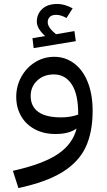

<svg xmlns="http://www.w3.org/2000/svg" viewBox="-20 -677 543 970"><path d="M448 -117Q448 -9 413 66Q378 141 296 192Q214 243 73 273L45 186Q198 152 273 101Q348 50 367 -28Q329 0 261 0Q200 0 155 -24.5Q110 -49 86 -91.5Q62 -134 62 -188Q62 -242 87.5 -288.5Q113 -335 157 -362.5Q201 -390 254 -390Q309 -390 353.5 -357.5Q398 -325 423 -263Q448 -201 448 -117ZM375 -98V-103Q375 -202 342 -251.5Q309 -301 252 -301Q201 -301 168 -270Q135 -239 135 -192Q135 -140 173 -112Q211 -84 289 -84Q336 -84 375 -98ZM363 -469 150 -434 144 -484 208 -495Q188 -513 177 -531.5Q166 -550 166 -567Q166 -606 193 -631.5Q220 -657 271 -657Q305 -657 347 -635L316 -586Q288 -602 264 -602Q241 -602 231 -591Q221 -580 221 -565Q221 -538 263 -504L356 -520Z"/></svg>

Font: FiraGO
Style: Regular
Weight: 400
Designer: bBox Type
Foundry: bBox Type GmbH
Version: Version 1.001;April 20, 2020;FontCreator 12.0.0.2555 64-bit